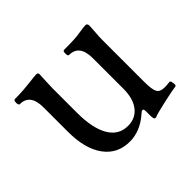

<svg xmlns="http://www.w3.org/2000/svg" viewBox="-107 -564 725 725"><g transform="rotate(-45 255.5 -201.5)"><path d="M355 16Q348 16 348 -6V-28Q348 -40 342 -40Q337 -40 329 -32Q280 11 224 11Q159 11 122 -39.5Q85 -90 85 -181V-311Q85 -383 31 -383Q24 -383 24 -396.5Q24 -410 31 -410Q57 -410 77 -411.5Q97 -413 113 -415Q129 -417 139 -418Q149 -419 153 -419Q163 -419 163 -411Q162 -386 161 -368.5Q160 -351 160 -338V-207Q160 -125 186 -80.5Q212 -36 261 -36Q302 -36 325 -65.5Q348 -95 348 -147V-311Q348 -383 293 -383Q287 -383 287 -396.5Q287 -410 293 -410Q323 -410 345.5 -411Q368 -412 382 -415Q407 -419 416 -419Q426 -419 426 -406Q425 -384 423.5 -367.5Q422 -351 422 -338V-111Q422 -69 430 -55Q438 -41 462 -41Q469 -41 475 -41.5Q481 -42 488 -43Q493 -44 495 -37Q497 -30 497 -23Q497 -16 493 -15Q486 -14 469 -11Q452 -8 426 -2Q400 4 386 7.5Q372 11 361 15Q359 16 355 16Z"/></g></svg>

Font: Junicode
Style: Regular
Weight: 400
Designer: Peter S. Baker
Version: Version 2.100; ttfautohint (v1.8.4)